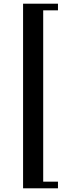

<svg xmlns="http://www.w3.org/2000/svg" viewBox="-20 -770 359 1040"><path d="M105 250V-750H294V-714H214V214H294V250Z"/></svg>

Font: CMU Serif
Style: Bold
Weight: 700
Version: Version 0.7.0